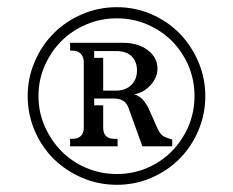

<svg xmlns="http://www.w3.org/2000/svg" viewBox="-20 -770 649 534"><path d="M305 -256Q254 -256 208.5 -275.5Q163 -295 129.5 -328Q96 -361 76.5 -406.5Q57 -452 57 -503Q57 -553 76.5 -598.5Q96 -644 129.5 -677.5Q163 -711 208.5 -730.5Q254 -750 305 -750Q356 -750 401 -730.5Q446 -711 479 -677.5Q512 -644 531.5 -598.5Q551 -553 551 -503Q551 -452 531.5 -406.5Q512 -361 479 -328Q446 -295 401 -275.5Q356 -256 305 -256ZM305 -286Q350 -286 389.5 -303Q429 -320 458 -349.5Q487 -379 504 -418.5Q521 -458 521 -503Q521 -548 504 -587.5Q487 -627 458 -656Q429 -685 389.5 -702Q350 -719 305 -719Q260 -719 220 -702Q180 -685 151 -656Q122 -627 104.5 -587.5Q87 -548 87 -503Q87 -458 104.5 -418.5Q122 -379 151 -349.5Q180 -320 220 -303Q260 -286 305 -286ZM296 -496H242V-477H267V-415Q267 -400 274.5 -392Q282 -384 297 -384H307V-363H175V-384H184Q197 -384 205 -392Q213 -400 213 -415V-598Q213 -611 205 -620Q197 -629 184 -629H175V-651H321Q364 -651 391 -630.5Q418 -610 418 -579Q418 -554 398 -532.5Q378 -511 353 -508Q368 -503 377 -493Q386 -483 393 -469L418 -413Q425 -398 432 -393Q439 -388 452 -384L459 -382V-363H376L337 -471Q332 -484 322 -490Q312 -496 296 -496ZM242 -609H267V-518H303Q329 -518 345 -533.5Q361 -549 361 -574Q361 -599 346 -613.5Q331 -628 303 -628H242Z"/></svg>

Font: Redaction
Style: Bold
Weight: 700
Designer: Jeremy Mickel / Forest Young
Foundry: MCKL
Version: Version 2.001; Redaction Bold